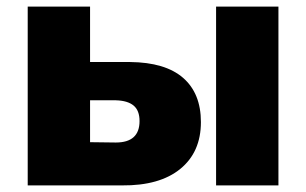

<svg xmlns="http://www.w3.org/2000/svg" viewBox="-20 -562 929 582"><path d="M589 -192Q589 -101 526.5 -50Q464 1 350 0H64V-542H253V-374H374Q481 -373 535 -326Q589 -279 589 -192ZM635 -542H824V0H635ZM403 -195Q403 -227 385 -242Q367 -257 331 -258H253V-131L331 -130Q403 -130 403 -195Z"/></svg>

Font: CMG Sans ExtraBold
Style: Regular
Weight: 800
Designer: Julieta Ulanovsky
Foundry: Julieta Ulanovsky
Version: Version 7.200